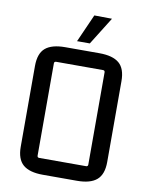

<svg xmlns="http://www.w3.org/2000/svg" viewBox="-91 -890 744 962"><g transform="rotate(10 281.0 -408.5)"><path d="M400 -562H162Q152 -562 152 -552V-83Q152 -73 162 -73H400Q410 -73 410 -83V-552Q410 -562 400 -562ZM61 -112V-523Q61 -587 93.5 -614.5Q126 -642 194 -642H368Q436 -642 468.5 -614.5Q501 -587 501 -523V-112Q501 -49 468.5 -21Q436 7 368 7H194Q126 7 93.5 -21Q61 -49 61 -112ZM247 -682H312L400 -823L310 -824Z"/></g></svg>

Font: Gemunu Libre ExtraLight Medium
Style: Regular
Weight: 500
Version: Version 1.100